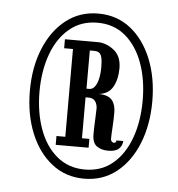

<svg xmlns="http://www.w3.org/2000/svg" viewBox="-43 -747 552 596"><g transform="rotate(5 233.0 -449.0)"><path d="M240 -192Q182.5 -192 139.5 -225.8Q96.5 -259.5 72.8 -317.8Q49 -376 49 -449.5Q49 -523 72.8 -581Q96.5 -639 139.5 -672.8Q182.5 -706.5 240 -706.5Q298 -706.5 340.8 -672.8Q383.5 -639 407 -580.8Q430.5 -522.5 430.5 -449.5Q430.5 -376.5 407 -318Q383.5 -259.5 340.8 -225.8Q298 -192 240 -192ZM240 -220.5Q291.5 -220.5 327.2 -250.8Q363 -281 381.8 -333Q400.5 -385 400.5 -449.5Q400.5 -514 381.8 -565.8Q363 -617.5 327.2 -647.8Q291.5 -678 240 -678Q189 -678 152.8 -647.8Q116.5 -617.5 97.8 -565.8Q79 -514 79 -449.5Q79 -385 97.8 -333Q116.5 -281 152.8 -250.8Q189 -220.5 240 -220.5ZM307 -285Q286 -285 271.8 -295Q257.5 -305 257.5 -332Q257.5 -355 258.8 -376.8Q260 -398.5 260 -412Q260 -425 253.5 -434.5Q247 -444 232.5 -444H223V-316.5H246V-289H143.5V-316.5H171V-590H143.5V-618H246Q272 -618 296 -599.5Q320 -581 320 -542.5Q320 -509.5 307 -485.5Q294 -461.5 263 -458Q292.5 -457.5 304.2 -443.5Q316 -429.5 316 -405.5Q316 -381.5 314.5 -358.5Q313 -335.5 313 -323Q313 -317 316.5 -314Q320 -311 322.5 -311Q330 -311 330 -319H351.5Q350.5 -304 340.2 -294.5Q330 -285 307 -285ZM223.5 -471H232.5Q242 -471 249 -480Q256 -489 259.8 -505Q263.5 -521 263.5 -541Q263.5 -560.5 261 -571Q258.5 -581.5 252.8 -585.8Q247 -590 237 -590H223.5Z"/></g></svg>

Font: Imbue Thin 10pt
Style: Bold
Weight: 700
Version: Version 1.102